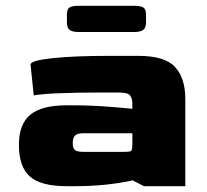

<svg xmlns="http://www.w3.org/2000/svg" viewBox="-20 -640 712 660"><path d="M45 -143Q45 -213 84 -245.5Q123 -278 209 -278H240Q317 -278 435 -266V-282Q435 -302 427 -312Q419 -322 387 -322H337Q148 -322 96 -312L85 -418Q85 -432 160 -440Q235 -448 355 -448H455Q547 -448 582 -409.5Q617 -371 617 -300V0H475L436 -20Q345 0 239 0H209Q121 0 83 -33Q45 -66 45 -143ZM405 -118Q421 -118 426.5 -119.5Q432 -121 433.5 -126.5Q435 -132 435 -147V-182H267Q247 -182 238.5 -174.5Q230 -167 230 -148Q230 -130 238 -124Q246 -118 267 -118ZM210 -563V-589Q210 -608 218.5 -614Q227 -620 250 -620H442Q464 -620 473 -614Q482 -608 482 -589V-563Q482 -544 472 -537Q462 -530 442 -530H250Q229 -530 219.5 -537Q210 -544 210 -563Z"/></svg>

Font: Gold Bold
Style: Regular
Weight: 400
Designer: jaiki
Version: Version 1.000